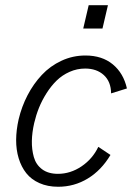

<svg xmlns="http://www.w3.org/2000/svg" viewBox="-20 -710 516 740"><path d="M300.8 -600.1 321.8 -689.9H396L375 -600.1ZM204.1 9.8Q163.6 9.8 132.1 -4.2Q100.6 -18.1 81.3 -42.5Q62 -66.9 52 -99.9Q42 -132.8 42.2 -170.9Q42.5 -209 51.8 -250Q63.5 -299.3 86.2 -343Q108.9 -386.7 141.1 -421.1Q173.3 -455.6 216.8 -475.8Q260.3 -496.1 309.1 -496.1Q373.5 -496.1 414.8 -461.9Q456.1 -427.7 469.2 -369.1L408.2 -350.1Q407.7 -395.5 380.1 -420.7Q352.5 -445.8 308.1 -445.8Q276.9 -445.8 248.3 -433.1Q219.7 -420.4 198.2 -399.4Q176.8 -378.4 159.2 -350.6Q141.6 -322.8 130.1 -294.2Q118.7 -265.6 111.8 -235.8Q103.5 -199.7 102.8 -167Q102.1 -134.3 110.4 -104.7Q118.7 -75.2 142.3 -57.6Q166 -40 203.1 -40Q251.5 -40 294.2 -68.8Q336.9 -97.7 358.9 -144L405.8 -112.8Q370.6 -53.7 318.4 -22Q266.1 9.8 204.1 9.8Z"/></svg>

Font: HK Grotesk Light Italic
Style: Regular
Weight: 300
Italic angle: -13°
Designer: Alfredo Marco Pradil and Stefan Peev
Foundry: Hanken Design Co.
Version: Version 1.000;PS 001.000;hotconv 1.0.88;makeotf.lib2.5.64775